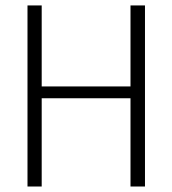

<svg xmlns="http://www.w3.org/2000/svg" viewBox="-20 -679 628 699"><path d="M455.1 0H507.8V-659.2H455.1V-364.3H131.8V-659.2H80.1V0H131.8V-321.3H455.1Z"/></svg>

Font: Yaldevi Colombo Light
Style: Regular
Weight: 300
Designer: Sol Matas, Denzil Rajitha, Kosala Senevirathne and Pathum Egodawatta
Foundry: Mooniak
Version: Version 1.020 ; ttfautohint (v1.6)